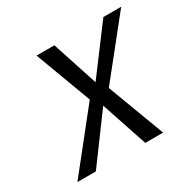

<svg xmlns="http://www.w3.org/2000/svg" viewBox="-123 -649 777 774"><g transform="rotate(-30 266.0 -262.0)"><path d="M424.8 0H341.8L270 -214.8L111.8 0H25.9L235.4 -263.2L138.2 -523.9H221.2L290.5 -312L449.2 -523.9H532.2L325.2 -265.1Z"/></g></svg>

Font: Tuffy
Style: Italic
Weight: 400
Italic angle: -12°
Designer: Thatcher Ulrich, Karoly Barta and Michael Everson
Version: Version 001.271